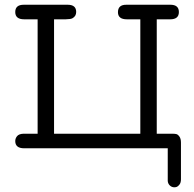

<svg xmlns="http://www.w3.org/2000/svg" viewBox="-20 -631 827 817"><path d="M44.9 -30.8Q44.9 -42 52.5 -51.5Q60.1 -61 79.1 -62H140.1V-548.8H83Q44.9 -548.8 44.9 -579.8Q44.9 -610.8 81.1 -610.8H268.1Q304.2 -610.8 304.2 -580.1Q304.2 -562 288.1 -553.2Q281.2 -549.3 259.8 -548.8H210V-62H577.1V-548.8H520Q481.9 -548.8 481.9 -579.1Q481.9 -611.3 518.1 -610.8H705.1Q741.2 -610.8 741.2 -579.8Q741.2 -548.8 704.1 -548.8H647V-62H713.9Q723.6 -62 730.2 -60.5Q736.8 -59.1 743.4 -50Q750 -41 750 -23.9V131.8Q750 146 743.9 154.1Q737.8 162.1 732.4 164.1Q727.1 166 722.2 166Q710.9 166 702.9 158.4Q694.8 150.9 693.8 139.2V0H83Q44.9 0 44.9 -30.8Z"/></svg>

Font: CMU Typewriter Text Variable Width
Style: Medium
Weight: 500
Version: Version 0.7.0